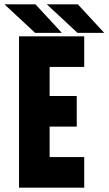

<svg xmlns="http://www.w3.org/2000/svg" viewBox="-38 -868 502 888"><path d="M50 0V-700H351.5V-558.5H191.5V-424H317V-282.5H191.5V-141.5H351.5V0ZM444 -716H320.5L178.5 -848H322ZM248 -716H124.5L-17.5 -848H126Z"/></svg>

Font: Tourney Condensed Black
Style: Regular
Weight: 900
Width: 3
Designer: Tyler Finck
Foundry: Etcetera Type Co
Version: Version 1.010; ttfautohint (v1.8.3)